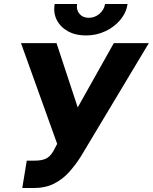

<svg xmlns="http://www.w3.org/2000/svg" viewBox="-20 -947 777 977"><path d="M93.3 9.8 116.2 -129.4H153.8Q199.2 -129.4 220.9 -143.6Q242.7 -157.7 258.8 -191.9L271 -214.8L86.9 -727.5H267.6L375.5 -400.4L559.1 -727.5H737.3L391.6 -150.9Q364.7 -108.4 332 -71.8Q299.3 -35.2 255.4 -12.7Q211.4 9.8 150.4 9.8ZM417 -766.6Q364.3 -766.6 325.9 -787.8Q287.6 -809.1 269 -845.2Q250.5 -881.3 258.3 -926.8H372.1Q367.2 -897 384.3 -876.7Q401.4 -856.4 432.1 -856.4Q462.4 -856.4 486.1 -876.7Q509.8 -897 514.6 -926.8H629.4Q622.1 -881.3 591.6 -845.2Q561 -809.1 515.4 -787.8Q469.7 -766.6 417 -766.6Z"/></svg>

Font: Inter Display Extra Bold
Style: Italic
Weight: 800
Italic angle: -9.39999°
Designer: Rasmus Andersson
Foundry: rsms
Version: Version 4.000;git-4fc901f